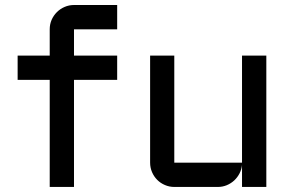

<svg xmlns="http://www.w3.org/2000/svg" viewBox="-20 -740 1154 760"><path d="M272.9 -624V-520H443.8V-423.8H272.9V0H176.8V-423.8H49.8V-520H176.8V-624Q176.8 -644 184.3 -661.4Q191.9 -678.7 205.1 -691.9Q218.3 -705.1 235.8 -712.6Q253.4 -720.2 272.9 -720.2H443.8V-624Z M574.2 -520H669.9V-96.2H938V-520H1034.2V0H938V-87.9Q936.5 -69.8 928.2 -53.7Q919.9 -37.6 907 -25.6Q894 -13.7 877.4 -6.8Q860.8 0 842.3 0H669.9Q650.4 0 632.8 -7.6Q615.2 -15.1 602.3 -28.1Q589.4 -41 581.8 -58.6Q574.2 -76.2 574.2 -96.2Z"/></svg>

Font: Aldrich
Style: Regular
Weight: 400
Designer: Matthew Desmond
Foundry: Matthew Desmond
Version: Version 1.001 2011